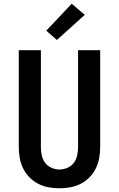

<svg xmlns="http://www.w3.org/2000/svg" viewBox="-20 -1005 640 1033"><path d="M300 8Q270 8 240.5 2.5Q211 -3 185 -16.5Q159 -30 138 -51.5Q117 -73 104 -100Q91 -127 86 -156.5Q81 -186 81 -215V-735H200V-215Q200 -193 204.5 -170.5Q209 -148 222 -130Q235 -112 256.5 -102.5Q278 -93 300 -93Q322 -93 343.5 -102.5Q365 -112 378 -130Q391 -148 395.5 -170.5Q400 -193 400 -215V-735H519V-215Q519 -186 514 -156.5Q509 -127 496 -100Q483 -73 462 -51.5Q441 -30 415 -16.5Q389 -3 359.5 2.5Q330 8 300 8ZM286 -790 229 -840 366 -985 436 -925Z"/></svg>

Font: Iosevka Aile
Style: Bold
Weight: 700
Designer: Belleve Invis
Foundry: Belleve Invis
Version: Version 28.0.1; ttfautohint (v1.8.4)